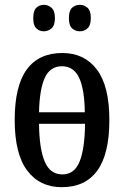

<svg xmlns="http://www.w3.org/2000/svg" viewBox="-20 -767 515 797"><path d="M236 10Q145 10 93 -59Q41 -128 41 -269Q41 -410 91 -478.5Q141 -547 239 -547Q330 -547 382 -478.5Q434 -410 434 -269Q434 -128 384 -59Q334 10 236 10ZM332 -301Q331 -396 308.5 -444Q286 -492 237 -492Q188 -492 166 -444Q144 -396 142 -301ZM239 -43Q289 -43 310.5 -96.5Q332 -150 333 -253H142Q143 -150 165.5 -96.5Q188 -43 239 -43ZM312 -637Q293 -637 279.5 -649Q266 -661 266 -692Q266 -723 279.5 -735Q293 -747 312 -747Q329 -747 343 -735Q357 -723 357 -692Q357 -661 343 -649Q329 -637 312 -637ZM162 -637Q144 -637 131 -649Q118 -661 118 -692Q118 -723 131 -735Q144 -747 162 -747Q179 -747 193.5 -735Q208 -723 208 -692Q208 -661 193.5 -649Q179 -637 162 -637Z"/></svg>

Font: Noto Serif ExtraCondensed Medium
Style: Regular
Weight: 500
Width: 2
Designer: Monotype Design Team
Foundry: Monotype Imaging Inc.
Version: Version 2.015